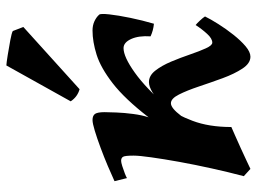

<svg xmlns="http://www.w3.org/2000/svg" viewBox="-118 -638 777 580"><g transform="rotate(-90 270.0 -348.5)"><path d="M515.1 -437Q519 -433.1 516.1 -406.5Q513.2 -379.9 505.6 -343Q498 -306.2 487.8 -271.5Q467.3 -273.4 449.7 -281.7Q452.1 -317.4 441.7 -340.3Q431.2 -363.3 414.1 -363.3Q387.7 -363.3 340.1 -329.3Q292.5 -295.4 233.4 -227.5Q213.4 -204.6 194.6 -155Q175.8 -105.5 175.8 -37.6Q169.4 -34.7 151.4 -26.9Q133.3 -19 112.1 -9.3Q90.8 0.5 73 8.8Q55.2 17.1 49.3 20L27.3 0Q39.6 -46.4 50.8 -97.2Q62 -147.9 70.6 -195.3Q79.1 -242.7 84.2 -279.3Q89.4 -315.9 89.4 -333Q89.4 -358.9 85.9 -364.7Q82.5 -370.6 73.7 -370.6Q68.8 -370.6 57.9 -367.2Q46.9 -363.8 36.1 -359.6Q25.4 -355.5 21.5 -353L12.2 -390.6Q31.2 -399.4 58.3 -410.9Q85.4 -422.4 113.8 -432.9Q142.1 -443.4 164.6 -450.2Q187 -457 196.8 -457Q210.4 -457 215.6 -449.2Q220.7 -441.4 220.7 -420.4Q220.7 -409.2 219.7 -385.3Q218.8 -361.3 215.3 -334.7Q211.9 -308.1 205.1 -287.6Q260.7 -359.4 307.6 -395.8Q354.5 -432.1 394 -444.6Q433.6 -457 467.3 -457Q482.9 -457 495.4 -451.2Q507.8 -445.3 515.1 -437ZM509.8 -117.2Q501.5 -100.1 486.8 -76.9Q472.2 -53.7 454.6 -31.5Q437 -9.3 419.7 5.4Q402.3 20 388.2 20Q368.2 20 352.3 -4.2Q336.4 -28.3 323.2 -64.2Q310.1 -100.1 298.1 -136Q286.1 -171.9 273.9 -196Q261.7 -220.2 247.6 -220.2Q232.9 -220.2 209.7 -189.5Q186.5 -158.7 172.4 -84Q167 -84 158.4 -85.4Q149.9 -86.9 147 -89.8Q194.8 -199.2 239.7 -242.9Q284.7 -286.6 311.5 -286.6Q331.1 -286.6 346.2 -267.3Q361.3 -248 373.3 -219.5Q385.3 -190.9 395 -162.4Q404.8 -133.8 413.6 -114.5Q422.4 -95.2 430.7 -95.2Q442.9 -95.2 457 -110.6Q471.2 -126 483.9 -145.5Q488.3 -142.1 497.1 -132.8Q505.9 -123.5 509.8 -117.2ZM465.8 -697.8 478 -666 290 -496.1Q267.1 -502.4 253.4 -522.9L361.8 -717.3Q370.6 -716.8 393.6 -713.1Q416.5 -709.5 438.5 -705.3Q460.4 -701.2 465.8 -697.8Z"/></g></svg>

Font: Gentium Book Plus
Style: Bold Italic
Weight: 700
Italic angle: -8°
Designer: Victor Gaultney, Annie Olsen, Iska Routamaa, Becca Hirsbrunner
Foundry: SIL International
Version: Version 6.101